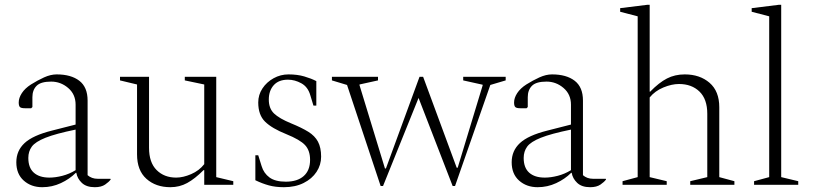

<svg xmlns="http://www.w3.org/2000/svg" viewBox="-20 -770 3390 800"><path d="M156 10Q110 10 79 -17.5Q48 -45 48 -94Q48 -142 82.5 -174Q117 -206 197 -226L295 -251V-334Q295 -377 264 -403.5Q233 -430 193 -430Q150 -430 132.5 -412.5Q115 -395 115 -365V-324L110 -319H84Q68 -319 63 -324Q58 -329 58 -343Q58 -362 71 -382Q84 -402 109 -418Q136 -435 163.5 -447.5Q191 -460 216 -460Q276 -460 310.5 -433.5Q345 -407 345 -351V-40Q353 -33 363.5 -29Q374 -25 388 -25H440L441 -24V-22Q434 -12 418 -1Q402 10 375 10Q340 10 321 -8Q302 -26 298 -50H296Q270 -24 233.5 -7Q197 10 156 10ZM98 -112Q98 -71 121 -50.5Q144 -30 186 -30Q211 -30 240 -37.5Q269 -45 295 -61V-230Q212 -213 169.5 -196Q127 -179 112.5 -159Q98 -139 98 -112Z M690 10Q629 10 590 -25Q551 -60 551 -127V-418L480 -435V-450H601V-154Q601 -93 632.5 -61.5Q664 -30 714 -30Q743 -30 776.5 -44.5Q810 -59 831 -86V-418L750 -435V-450H881V-32L952 -15V0H831V-61H828Q792 -25 760 -7.5Q728 10 690 10Z M1163 10Q1128 10 1100.5 2.5Q1073 -5 1044 -19V-123H1056L1070 -78Q1079 -48 1103 -30.5Q1127 -13 1171 -13Q1219 -13 1245.5 -36.5Q1272 -60 1272 -104Q1272 -143 1251 -165.5Q1230 -188 1173 -211Q1113 -235 1084.5 -263Q1056 -291 1056 -343Q1056 -375 1073.5 -401.5Q1091 -428 1120 -444Q1149 -460 1182 -460Q1219 -460 1248 -451.5Q1277 -443 1298 -432V-330H1286L1273 -373Q1263 -408 1235.5 -423Q1208 -438 1180 -438Q1141 -438 1120.5 -415Q1100 -392 1100 -355Q1100 -318 1122 -297Q1144 -276 1193 -256Q1237 -238 1264.5 -221Q1292 -204 1305 -179.5Q1318 -155 1318 -117Q1318 -83 1299 -54Q1280 -25 1245 -7.5Q1210 10 1163 10Z M1566 5 1426 -416 1363 -435V-450H1555V-435L1478 -418V-415L1584 -68H1588L1728 -450H1743L1883 -71H1887L1991 -414V-417L1910 -435V-450H2087V-435L2023 -416L1876 5H1866L1724 -362L1576 5Z M2220 10Q2174 10 2143 -17.5Q2112 -45 2112 -94Q2112 -142 2146.5 -174Q2181 -206 2261 -226L2359 -251V-334Q2359 -377 2328 -403.5Q2297 -430 2257 -430Q2214 -430 2196.5 -412.5Q2179 -395 2179 -365V-324L2174 -319H2148Q2132 -319 2127 -324Q2122 -329 2122 -343Q2122 -362 2135 -382Q2148 -402 2173 -418Q2200 -435 2227.5 -447.5Q2255 -460 2280 -460Q2340 -460 2374.5 -433.5Q2409 -407 2409 -351V-40Q2417 -33 2427.5 -29Q2438 -25 2452 -25H2504L2505 -24V-22Q2498 -12 2482 -1Q2466 10 2439 10Q2404 10 2385 -8Q2366 -26 2362 -50H2360Q2334 -24 2297.5 -7Q2261 10 2220 10ZM2162 -112Q2162 -71 2185 -50.5Q2208 -30 2250 -30Q2275 -30 2304 -37.5Q2333 -45 2359 -61V-230Q2276 -213 2233.5 -196Q2191 -179 2176.5 -159Q2162 -139 2162 -112Z M2574 0V-15L2637 -32V-702L2564 -721V-736L2677 -750H2687V-388H2689Q2726 -426 2759 -443Q2792 -460 2833 -460Q2896 -460 2936.5 -425Q2977 -390 2977 -323V-32L3040 -15V0H2856V-15L2927 -32V-296Q2927 -357 2894.5 -388.5Q2862 -420 2809 -420Q2779 -420 2744 -405.5Q2709 -391 2687 -364V-32L2758 -15V0Z M3122 0V-15L3185 -32V-702L3112 -721V-736L3225 -750H3235V-32L3306 -15V0Z"/></svg>

Font: Spectral ExtraLight
Style: Regular
Weight: 275
Designer: Jean-Baptiste Levee
Foundry: Production Type
Version: Version 2.001